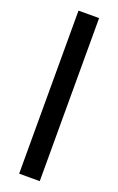

<svg xmlns="http://www.w3.org/2000/svg" viewBox="-149 -800 518 841"><g transform="rotate(20 110.0 -380.0)"><path d="M158 0H62V-760H158Z"/></g></svg>

Font: Noto Sans Thai Looped ExtraCondensed Medium
Style: Regular
Weight: 500
Width: 2
Designer: Sasikarn Vongin, Ben Mitchell
Foundry: The Fontpad Ltd
Version: Version 1.001; ttfautohint (v1.8.4.7-5d5b)